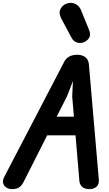

<svg xmlns="http://www.w3.org/2000/svg" viewBox="-41 -1307 752 1327"><path d="M42 0Q20.5 0 3.2 -10.8Q-14 -21.5 -19.2 -40.5Q-24.5 -59.5 -11 -85.5L403 -880.5Q413 -901 435.5 -914.8Q458 -928.5 493 -928.5Q526.5 -928.5 548.8 -911.8Q571 -895 573.5 -861L642 -66Q644.5 -32.5 625.8 -16.2Q607 0 577 0Q544 0 526.8 -15.8Q509.5 -31.5 507.5 -58L481 -371.5H285L120.5 -46.5Q106 -20.5 88.5 -10.2Q71 0 42 0ZM350.5 -500.5H470L458 -640L463 -747L422 -641ZM546.5 -1019Q523 -1006 496 -1011.8Q469 -1017.5 453.5 -1046L384.5 -1175Q362.5 -1216.5 377.2 -1245Q392 -1273.5 422 -1283Q452 -1293 479.2 -1280Q506.5 -1267 518 -1239L575 -1099.5Q586.5 -1070 577.5 -1050.5Q568.5 -1031 546.5 -1019Z"/></svg>

Font: Edu VIC WA NT Hand Pre
Style: Regular
Weight: 400
Designer: Tina and Corey Anderson, Eben Sorkin, Mirko Velimirovic
Foundry: Google for Education
Version: Version 1.000